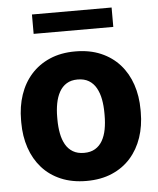

<svg xmlns="http://www.w3.org/2000/svg" viewBox="-52 -754 667 809"><g transform="rotate(-5 281.5 -349.5)"><path d="M28.8 -258.8V-269Q28.8 -327.1 45.4 -376.2Q62 -425.3 94.2 -461.4Q126.5 -497.6 173.3 -517.8Q220.2 -538.1 280.8 -538.1Q342.3 -538.1 389.4 -517.8Q436.5 -497.6 468.8 -461.4Q501 -425.3 517.6 -376.2Q534.2 -327.1 534.2 -269V-258.8Q534.2 -201.2 517.6 -152.1Q501 -103 468.8 -66.7Q436.5 -30.3 389.6 -10.3Q342.8 9.8 281.7 9.8Q221.2 9.8 173.8 -10.3Q126.5 -30.3 94.2 -66.7Q62 -103 45.4 -152.1Q28.8 -201.2 28.8 -258.8ZM181.6 -269V-258.8Q181.6 -227.5 186.8 -200.2Q191.9 -172.9 203.6 -152.3Q215.3 -131.8 234.6 -120.4Q253.9 -108.9 281.7 -108.9Q309.6 -108.9 328.6 -120.4Q347.7 -131.8 359.4 -152.3Q371.1 -172.9 376.2 -200.2Q381.3 -227.5 381.3 -258.8V-269Q381.3 -299.8 376.2 -326.9Q371.1 -354 359.4 -375Q347.7 -396 328.4 -407.7Q309.1 -419.4 280.8 -419.4Q253.4 -419.4 234.4 -407.7Q215.3 -396 203.6 -375Q191.9 -354 186.8 -326.9Q181.6 -299.8 181.6 -269ZM450.2 -709V-627H113.3V-709Z"/></g></svg>

Font: Roboto ExtraBold
Style: Regular
Weight: 800
Designer: Christian Robertson
Foundry: Google
Version: Version 3.009; 2024